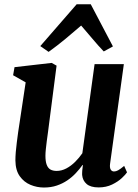

<svg xmlns="http://www.w3.org/2000/svg" viewBox="-20 -848 634 879"><path d="M181 10.5Q149 10.5 119.5 -1.8Q90 -14 70.5 -41.2Q51 -68.5 50.5 -113.5Q50.5 -130.5 52.2 -151.8Q54 -173 57 -196.5Q60 -220 63.2 -243.5Q66.5 -267 70 -288.5L97.5 -471L40 -503.5L46.5 -540.5L216.5 -560L239 -547.5L205.5 -288Q203 -267 200 -245Q197 -223 194.2 -202.5Q191.5 -182 189.8 -164.8Q188 -147.5 188 -135Q188 -109 193.8 -93.8Q199.5 -78.5 210.8 -72Q222 -65.5 239.5 -65.5Q262 -65.5 283.8 -77Q305.5 -88.5 324.2 -107.2Q343 -126 357 -146.5L413 -554.5H547L484 -99Q481.5 -80.5 486.8 -71.8Q492 -63 502 -63Q511 -63 521 -68.5Q531 -74 548.5 -88.5L561.5 -59Q555.5 -49.5 538 -33Q520.5 -16.5 493.2 -3.2Q466 10 431.5 10Q395 10 376.8 -5.5Q358.5 -21 356 -47Q356 -50 356 -55Q356 -60 356.5 -66.5Q357 -73 358 -79.5Q359 -86 359.5 -92L358 -93Q344.5 -74 327.2 -55.5Q310 -37 288.2 -22.2Q266.5 -7.5 240 1.5Q213.5 10.5 181 10.5ZM202.5 -610.5 164.5 -637 331 -828.5H395.5L497 -635.5L455 -612.5Q429 -639.5 403.5 -670.2Q378 -701 351.5 -731Q316.5 -700.5 279 -669.5Q241.5 -638.5 202.5 -610.5Z"/></svg>

Font: Merriweather 36pt
Style: Bold Italic
Weight: 700
Italic angle: -7.8°
Version: Version 2.101